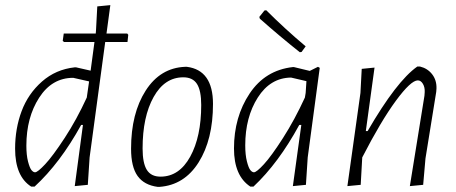

<svg xmlns="http://www.w3.org/2000/svg" viewBox="-20 -723 1781 750"><path d="M277 -460 334 -447 349 -559H230L225 -563L229 -592H354L355 -604L360 -698L411 -703L396 -592H477L481 -587L478 -559H391L330 -108L323 -1L272 4L304 -235H297Q215 -86 115 6H102Q39 -34 39 -142Q39 -221 64.5 -289Q90 -357 144 -404.5Q198 -452 272 -460ZM83 -154Q83 -117 89.5 -92Q96 -67 103 -58.5Q110 -50 117 -50Q127 -50 156.5 -81.5Q186 -113 232.5 -184Q279 -255 319 -342L328 -405L266 -419Q183 -419 133 -341.5Q83 -264 83 -154Z M703 -462H710Q812 -449 812 -317Q812 -178 756 -89Q700 0 603 7H596Q543 0 517.5 -35.5Q492 -71 492 -142Q492 -280 549 -369Q606 -458 703 -462ZM696 -421Q623 -421 580 -344Q537 -267 537 -143Q537 -86 553.5 -59.5Q570 -33 607 -33Q680 -33 723 -111Q766 -189 766 -313Q766 -369 749.5 -395Q733 -421 696 -421Z M1020 -683Q1093 -610 1174 -542L1158 -520L1151 -519Q1073 -581 995 -650L993 -657L1013 -682ZM1124 -461H1128L1190 -446L1222 -462L1229 -458L1182 -108L1175 -1L1124 4L1157 -235H1149Q1068 -86 970 6H958Q894 -36 894 -143Q894 -266 955 -357.5Q1016 -449 1124 -461ZM938 -155Q938 -118 944.5 -92.5Q951 -67 958 -58.5Q965 -50 972 -50Q982 -50 1011 -81.5Q1040 -113 1085.5 -184Q1131 -255 1171 -342L1174 -360L1177 -406L1117 -420Q1036 -419 987 -342Q938 -265 938 -155Z M1337 4 1388 -360 1393 -454 1443 -459 1409 -211H1416Q1529 -406 1610 -463H1621Q1650 -456 1668 -433Q1686 -410 1685 -377L1684 -364L1642 -104L1633 -1L1581 4L1638 -349L1639 -363Q1640 -382 1632 -395.5Q1624 -409 1612 -409Q1585 -409 1526.5 -329.5Q1468 -250 1396 -110L1395 -108L1389 -1Z"/></svg>

Font: Alegreya Sans Light
Style: Italic
Weight: 300
Italic angle: -7°
Designer: Juan Pablo del Peral
Foundry: Huerta Tipografica
Version: Version 2.007